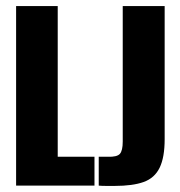

<svg xmlns="http://www.w3.org/2000/svg" viewBox="-20 -611 594 632"><path d="M33 0V-591H170V-95H291V0ZM357 1Q348 1 331 1Q314 1 305 0V-95H335Q365 -94 374.5 -104.5Q384 -115 384 -145V-591H522V-153Q522 -93 505.5 -59Q489 -25 453 -12Q417 1 357 1Z"/></svg>

Font: Alumni Sans ExtraBold
Style: Regular
Weight: 800
Designer: Robert E. Leuschke
Foundry: Robert E. Leuschke
Version: Version 1.018